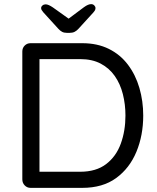

<svg xmlns="http://www.w3.org/2000/svg" viewBox="-20 -909 758 929"><path d="M378 -700Q451 -700 506.5 -672.5Q562 -645 599 -596Q636 -547 654.5 -483.5Q673 -420 673 -350Q673 -254 640 -174.5Q607 -95 542 -47.5Q477 0 378 0H128Q111 0 99.5 -12Q88 -24 88 -41V-660Q88 -677 99.5 -688.5Q111 -700 128 -700ZM368 -78Q445 -78 493.5 -115Q542 -152 564.5 -214Q587 -276 587 -350Q587 -404 574.5 -453.5Q562 -503 535.5 -541Q509 -579 467.5 -601Q426 -623 368 -623H163L171 -631V-68L165 -78ZM299 -809 386 -874Q397 -882 405.5 -885.5Q414 -889 421 -889Q430 -889 436 -883Q442 -877 442 -870Q442 -865 440 -860.5Q438 -856 432 -849L360 -770Q351 -760 341 -755Q331 -750 317 -750H304Q290 -750 280.5 -755Q271 -760 262 -770L190 -849Q184 -856 181.5 -860.5Q179 -865 179 -870Q179 -877 185.5 -882.5Q192 -888 201 -888Q214 -888 236 -873L323 -811Z"/></svg>

Font: Quicksand Light Medium
Style: Regular
Weight: 500
Version: Version 3.006